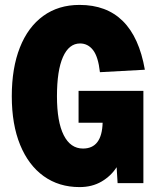

<svg xmlns="http://www.w3.org/2000/svg" viewBox="-20 -746 640 782"><path d="M304 16Q220 16 158 -28.5Q96 -73 62 -156Q28 -239 28 -354Q28 -469 61 -552.5Q94 -636 156 -681Q218 -726 304 -726Q524 -726 570 -462L387 -452Q380 -515 359 -542Q338 -569 306 -569Q261 -569 236.5 -514Q212 -459 212 -354Q212 -250 239.5 -195.5Q267 -141 318 -141Q395 -141 398 -246H300V-376H564V0H459L455 -65Q432 -29 393.5 -6.5Q355 16 304 16Z"/></svg>

Font: Geist Mono Black
Style: Regular
Weight: 900
Monospace: yes
Designer: Basement.studio, Andrés Briganti, Mateo Zaragoza
Foundry: Basement.studio, Vercel, Andrés Briganti, Guido Ferreyra, Mateo Zaragoza
Version: Version 1.500; ttfautohint (v1.8.4.7-5d5b)